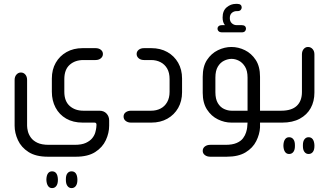

<svg xmlns="http://www.w3.org/2000/svg" viewBox="-20 -629 1687 985"><path d="M369 175H226Q164 175 126.5 151Q89 127 72 90Q55 53 55 16V-219Q55 -236 64.5 -246.5Q74 -257 87 -257Q101 -257 110 -246.5Q119 -236 119 -219V16Q119 28 123 44.5Q127 61 138.5 77Q150 93 172 103.5Q194 114 231 114H363Q399 114 420.5 104Q442 94 453.5 79.5Q465 65 469 50Q473 35 474 25L475 11Q475 0 465 0H404Q355 0 319.5 -20.5Q284 -41 265 -77Q246 -113 246 -158V-226Q246 -272 266 -307Q286 -342 321.5 -362Q357 -382 404 -382H470Q487 -382 497.5 -373.5Q508 -365 508 -352Q508 -339 497.5 -330Q487 -321 470 -321H408Q365 -321 337.5 -296.5Q310 -272 310 -223V-158Q310 -110 337.5 -85.5Q365 -61 408 -61H490Q513 -61 526.5 -46.5Q540 -32 540 -11V16Q540 53 523 90Q506 127 468.5 151Q431 175 369 175ZM218 290Q219 270 226.5 260Q234 250 247 250Q261 250 268.5 260Q276 270 277 290V295Q277 314 269 325Q261 336 247 336Q234 336 226.5 325Q219 314 218 295ZM318 290Q318 270 326 260Q334 250 347 250Q361 250 368.5 260Q376 270 377 290V295Q377 314 369 325Q361 336 347 336Q334 336 326 325Q318 314 318 295Z M756 0H652Q636 0 625 -8.5Q614 -17 614 -31Q614 -45 625 -53Q636 -61 652 -61H755Q782 -61 803.5 -72Q825 -83 837.5 -105Q850 -127 850 -158V-223Q850 -256 837.5 -277.5Q825 -299 803.5 -310Q782 -321 755 -321H719Q702 -321 691.5 -330Q681 -339 681 -352Q681 -365 691.5 -373.5Q702 -382 719 -382H756Q803 -382 838.5 -362Q874 -342 894 -307Q914 -272 914 -226V-156Q914 -110 894 -75Q874 -40 838.5 -20Q803 0 756 0Z M1134 -500Q1122 -514 1122 -539Q1122 -574 1143 -591.5Q1164 -609 1189 -609H1198Q1209 -609 1214.5 -604Q1220 -599 1220 -591Q1220 -583 1214.5 -577.5Q1209 -572 1198 -572H1194Q1180 -572 1169.5 -563Q1159 -554 1159 -536Q1159 -519 1169.5 -509.5Q1180 -500 1194 -500H1220Q1231 -500 1236.5 -495Q1242 -490 1242 -482Q1242 -474 1236.5 -468.5Q1231 -463 1220 -463H1118Q1108 -463 1102 -468.5Q1096 -474 1096 -482Q1096 -490 1102 -495Q1108 -500 1118 -500ZM1427 0H1314V25Q1312 60 1294.5 95Q1277 130 1240 152.5Q1203 175 1143 175H1059Q1042 175 1031 166.5Q1020 158 1020 145Q1020 131 1031 122.5Q1042 114 1059 114H1137Q1172 114 1194 104.5Q1216 95 1227 80Q1238 65 1242.5 50Q1247 35 1248 25L1250 0H1167Q1132 0 1098 -16.5Q1064 -33 1042 -67Q1020 -101 1020 -153V-235Q1020 -288 1042 -321.5Q1064 -355 1098 -371.5Q1132 -388 1167 -388Q1203 -388 1236.5 -371.5Q1270 -355 1292 -321.5Q1314 -288 1314 -235V-61H1427ZM1250 -61V-231Q1250 -266 1237 -287Q1224 -308 1205.5 -317.5Q1187 -327 1168 -327Q1149 -327 1129.5 -317.5Q1110 -308 1097.5 -287Q1085 -266 1085 -231V-156Q1085 -121 1097.5 -100Q1110 -79 1129.5 -70Q1149 -61 1168 -61Z M1416 0V-61H1422Q1476 -61 1502.5 -86Q1529 -111 1529 -157V-350Q1529 -367 1538 -377.5Q1547 -388 1560 -388Q1574 -388 1583.5 -377.5Q1593 -367 1593 -350V-154Q1593 -109 1574 -74.5Q1555 -40 1518 -20Q1481 0 1428 0ZM1463 161Q1450 161 1442.5 150.5Q1435 140 1434 121V115Q1435 96 1442.5 85.5Q1450 75 1463 75Q1477 75 1485 85.5Q1493 96 1493 115V121Q1493 140 1485 150.5Q1477 161 1463 161ZM1563 161Q1550 161 1542 150.5Q1534 140 1534 121V115Q1534 96 1542 85.5Q1550 75 1563 75Q1577 75 1584.5 85.5Q1592 96 1593 115V121Q1593 140 1585 150.5Q1577 161 1563 161Z"/></svg>

Font: Beiruti
Style: Regular
Weight: 400
Version: Version 1.00